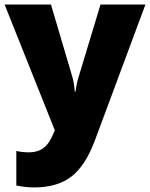

<svg xmlns="http://www.w3.org/2000/svg" viewBox="-21 -573 651 833"><path d="M127.9 240.2Q91.3 240.2 49.8 231.9V82Q75.7 87.9 104.5 87.9Q158.2 87.9 186.5 50.3Q200.7 32.2 216.8 -7.8L-1 -553.2H200.2L293.9 -235.8Q301.3 -208.5 303.2 -175.8H307.1Q310.5 -209 318.8 -234.9L415 -553.2H609.9L391.1 35.2Q349.1 147.5 287.8 193.8Q226.6 240.2 127.9 240.2Z"/></svg>

Font: Open Sans Hebrew Extra Bold
Style: Regular
Weight: 800
Foundry: Ascender Corporation, Yanek Iontef
Version: Version 2.001;PS 002.001;hotconv 1.0.70;makeotf.lib2.5.58329